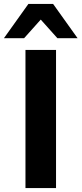

<svg xmlns="http://www.w3.org/2000/svg" viewBox="-58 -960 416 980"><path d="M72 0V-705H228V0ZM-38 -765 87 -940H213L338 -765H235L150 -860L65 -765Z"/></svg>

Font: Mulish ExtraBold
Style: Regular
Weight: 800
Designer: Vernon Adams
Foundry: Vernon Adams
Version: Version 3.603; ttfautohint (v1.8.3)